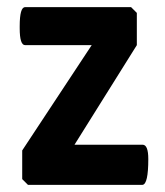

<svg xmlns="http://www.w3.org/2000/svg" viewBox="-20 -516 460 536"><path d="M50 -390Q35 -390 35 -437Q35 -440 35 -443Q35 -496 50 -496H346L362 -480V-390L188 -112H378Q394 -112 394 -72Q394 -2 378 0H58L42 -16V-96L236 -390Z"/></svg>

Font: Chau Philomene One
Style: Regular
Weight: 400
Designer: Vicente Lamonaca
Foundry: TipoType
Version: Version 1.002